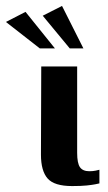

<svg xmlns="http://www.w3.org/2000/svg" viewBox="-94 -623 363 647"><path d="M149 4Q89 4 66.5 -21.5Q44 -47 44 -102L45 -399H166V-108Q166 -73 175.5 -59.5Q185 -46 207 -46Q219 -46 228.5 -48Q238 -50 241 -51V-5Q237 -4 227 -2Q217 0 198.5 2Q180 4 149 4ZM40 -460 -74 -549 -8 -583 91 -460ZM141 -460 50 -570 115 -603 187 -460Z"/></svg>

Font: Genos SemiBold
Style: Regular
Weight: 600
Designer: Robert E. Leuschke
Foundry: Robert E. Leuschke
Version: Version 1.010